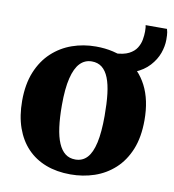

<svg xmlns="http://www.w3.org/2000/svg" viewBox="-80 -772 772 854"><g transform="rotate(10 305.5 -345.0)"><path d="M26.5 -274.5Q26.5 -349.5 49.2 -405Q72 -460.5 111.5 -497Q151 -533.5 201.5 -551.2Q252 -569 308.5 -569Q391.5 -569 451.8 -535.5Q512 -502 544.8 -438.2Q577.5 -374.5 577.5 -283.5Q577.5 -206.5 554.8 -151Q532 -95.5 492.5 -59.5Q453 -23.5 402 -6.2Q351 11 294.5 11Q232.5 11 183 -8Q133.5 -27 98.8 -63.5Q64 -100 45.2 -153.2Q26.5 -206.5 26.5 -274.5ZM304.5 -58Q336.5 -58 357.5 -80.5Q378.5 -103 389 -150.2Q399.5 -197.5 399.5 -271.5Q399.5 -328 394.5 -370.8Q389.5 -413.5 378 -442.2Q366.5 -471 347.8 -485.8Q329 -500.5 302 -500.5Q270.5 -500.5 248.8 -478Q227 -455.5 215.5 -408.2Q204 -361 204 -286.5Q204 -229.5 209.8 -186.8Q215.5 -144 227.8 -115.5Q240 -87 258.8 -72.5Q277.5 -58 304.5 -58ZM395.5 -471 396 -554Q435.5 -555.5 458.8 -567.5Q482 -579.5 493.2 -597.5Q504.5 -615.5 508 -635.5Q511.5 -655.5 511.5 -672.5Q511.5 -683 510.8 -690.2Q510 -697.5 509 -701H605.5Q607 -697.5 609 -686.8Q611 -676 611 -653Q611 -623.5 599.8 -592Q588.5 -560.5 563.2 -532.8Q538 -505 496.8 -488Q455.5 -471 395.5 -471Z"/></g></svg>

Font: Merriweather 20pt Black
Style: Regular
Weight: 900
Version: Version 2.100